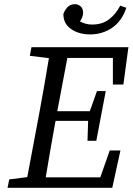

<svg xmlns="http://www.w3.org/2000/svg" viewBox="-20 -895 632 915"><path d="M122 -629 130 -670H592L568 -492H518V-619H301L253 -365H408L442 -461H484L439 -224H397L400 -319H245L243 -310Q231 -246 220 -180.5Q209 -115 198 -50H458L503 -178H554L515 0H16L24 -40L110 -51L168 -360Q192 -489 213 -618ZM409 -731Q356 -731 319 -756.5Q282 -782 282 -828Q287 -844 300.5 -859.5Q314 -875 338 -875Q352 -875 364 -865Q376 -855 376 -834Q376 -824 372 -813.5Q368 -803 361 -793Q388 -778 419 -778Q466 -778 498.5 -802Q531 -826 553 -868L582 -858Q562 -796 515.5 -763.5Q469 -731 409 -731Z"/></svg>

Font: Source Serif Pro
Style: Italic
Weight: 400
Italic angle: -12°
Designer: Frank Grießhammer
Foundry: Adobe Systems Incorporated
Version: Version 3.001;hotconv 1.0.111;makeotfexe 2.5.65597